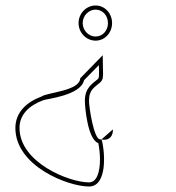

<svg xmlns="http://www.w3.org/2000/svg" viewBox="-20 -703 639 699"><path d="M36 -237C36 -98 228 -24 304 -24C371 -24 363 -148 350 -195C348 -195 346 -195 344 -196C322 -196 304 -312 304 -336C304 -378 325 -385 346 -404C360 -418 354 -432 354 -502L272 -418C271 -372 150 -366 132 -352C78 -332 36 -295 36 -237ZM51 -237C51 -286 86 -319 137 -338C148 -343 274 -355 286 -411L340 -466C341 -423 341 -420 336 -415C318 -399 289 -385 289 -336C289 -314 299 -195 338 -182C341 -166 344 -145 344 -123C344 -73 331 -39 304 -39C231 -39 51 -112 51 -237ZM266 -619C266 -584 294 -555 328 -555C362 -555 388 -584 388 -619C388 -654 362 -683 328 -683C294 -683 266 -654 266 -619ZM281 -619C281 -646 303 -668 328 -668C353 -668 373 -647 373 -619C373 -591 353 -570 328 -570C303 -570 281 -592 281 -619ZM350 -195C381 -190 392 -211 391 -232L350 -196Z"/></svg>

Font: Ampere
Style: OuLn
Weight: 400
Version: Version 1